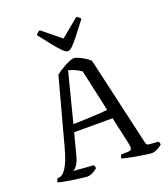

<svg xmlns="http://www.w3.org/2000/svg" viewBox="-168 -1073 1045 1192"><g transform="rotate(-20 355.0 -477.5)"><path d="M202 0Q197 0 180.5 -2Q164 -4 141.5 -7Q119 -10 95 -13.5Q71 -17 50 -21.5Q29 -26 16 -29Q16 -37 19.5 -44.5Q23 -52 27 -55H34Q46 -55 58.5 -64.5Q71 -74 83.5 -94Q96 -114 108 -145Q120 -176 132 -221L249 -655Q257 -663 273.5 -674Q290 -685 309 -695.5Q328 -706 345.5 -713Q363 -720 372 -720Q385 -720 404 -711.5Q423 -703 443 -690.5Q463 -678 475 -666L609 -82Q612 -71 615.5 -64.5Q619 -58 634 -57L690 -53Q692 -50 694.5 -47.5Q697 -45 698 -32Q691 -25 679.5 -18Q668 -11 655 -5.5Q642 0 630 0Q622 0 602.5 -2.5Q583 -5 558 -9Q533 -13 509 -17.5Q485 -22 466 -26.5Q447 -31 438 -34Q438 -41 442 -48Q446 -55 448 -58H476Q493 -58 503 -60Q513 -62 515.5 -73Q518 -84 512 -111L473 -287H219L180 -138Q174 -116 165.5 -100.5Q157 -85 148.5 -75.5Q140 -66 130 -63L263 -53Q265 -51 267.5 -45.5Q270 -40 270 -31Q261 -23 249 -15.5Q237 -8 224.5 -4Q212 0 202 0ZM232 -336Q276 -337 320.5 -338.5Q365 -340 402 -342.5Q439 -345 459 -348L398 -624Q376 -639 355.5 -648Q335 -657 315 -661ZM356 -773Q343 -773 323.5 -792Q304 -811 275.5 -846.5Q247 -882 208 -932Q211 -938 218.5 -945Q226 -952 235 -955L356 -856L476 -955Q485 -951 492.5 -945Q500 -939 502 -933Q462 -881 434 -845Q406 -809 387.5 -791Q369 -773 356 -773Z"/></g></svg>

Font: Texturina Medium 12pt Light
Style: Regular
Weight: 300
Version: Version 1.002